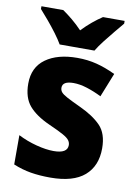

<svg xmlns="http://www.w3.org/2000/svg" viewBox="-87 -823 635 891"><g transform="rotate(10 230.5 -378.0)"><path d="M427 -165Q427 -82 374 -36Q321 10 213 10Q162 10 120.5 3Q79 -4 38 -21V-159Q79 -138 125 -126Q171 -114 207 -114Q272 -114 272 -153Q272 -165 264.5 -175.5Q257 -186 234.5 -198.5Q212 -211 167 -231Q102 -260 69.5 -298Q37 -336 37 -402Q37 -479 92.5 -519Q148 -559 241 -559Q290 -559 333 -548Q376 -537 422 -515L377 -402Q343 -419 308.5 -430Q274 -441 244 -441Q192 -441 192 -410Q192 -398 199.5 -389Q207 -380 228.5 -368.5Q250 -357 293 -337Q356 -308 391.5 -271.5Q427 -235 427 -165ZM149 -606Q137 -627 116.5 -654.5Q96 -682 74 -708Q52 -734 35 -753V-766H138Q161 -750 184 -731Q207 -712 231 -687Q255 -712 278.5 -731.5Q302 -751 325 -766H427V-753Q411 -734 389.5 -708Q368 -682 347 -655Q326 -628 313 -606Z"/></g></svg>

Font: Noto Sans Ethiopic SemiCondensed ExtraBold
Style: Regular
Weight: 800
Width: 4
Designer: Monotype Design Team
Foundry: Monotype Imaging Inc.
Version: Version 2.102; ttfautohint (v1.8.4.7-5d5b)